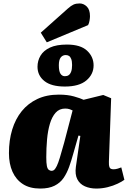

<svg xmlns="http://www.w3.org/2000/svg" viewBox="-20 -1082 743 1116"><path d="M613 -142Q612 -122 616.5 -110Q621 -98 640 -98Q652 -98 665 -102Q678 -106 685 -109L703 -37Q690 -27 664 -14.5Q638 -2 605.5 6Q573 14 540 14Q503 14 473.5 1Q444 -12 429.5 -40Q415 -68 421 -112L447 -292L436 -294L406 -189Q395 -149 382 -112.5Q369 -76 349.5 -47.5Q330 -19 297 -2.5Q264 14 214 14Q153 14 113 -12Q73 -38 52.5 -84Q32 -130 32 -192Q32 -267 51 -329Q70 -391 106.5 -436Q143 -481 197 -506.5Q251 -532 322 -532Q373 -532 410 -521.5Q447 -511 466 -502L580 -530L626 -511ZM280 -89Q289 -89 295.5 -95Q302 -101 310 -117Q318 -133 328 -166Q338 -199 353 -253L402 -440Q397 -443 385.5 -447Q374 -451 359 -451Q325 -451 303.5 -427Q282 -403 270 -362.5Q258 -322 253.5 -271.5Q249 -221 249 -168Q249 -134 252.5 -117Q256 -100 264 -94.5Q272 -89 280 -89ZM374 -1032Q393 -1049 407.5 -1055.5Q422 -1062 443 -1062Q466 -1062 484.5 -1044Q503 -1026 503 -988Q503 -978 500.5 -962.5Q498 -947 492 -936L252 -836L217 -892ZM357 -579Q278 -579 238 -611Q198 -643 198 -694Q198 -729 215.5 -758.5Q233 -788 270.5 -805.5Q308 -823 369 -823Q448 -823 486 -787.5Q524 -752 524 -702Q524 -650 482 -614.5Q440 -579 357 -579ZM357 -639Q370 -639 379 -645Q388 -651 393.5 -665.5Q399 -680 399 -704Q399 -726 394 -739Q389 -752 381 -757Q373 -762 362 -762Q344 -762 333 -748Q322 -734 322 -703Q322 -668 331.5 -653.5Q341 -639 357 -639Z"/></svg>

Font: Literata 18pt Black
Style: Italic
Weight: 900
Italic angle: -2°
Designer: Latin by Veronika Burian and Jose Scaglione. Greek by Irene Vlachou. Cyrillic by Vera Evstafieva
Foundry: TypeTogether
Version: Version 3.103;gftools[0.9.29]